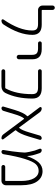

<svg xmlns="http://www.w3.org/2000/svg" viewBox="862 -1616 733 2496"><g transform="rotate(90 1228.0 -368.5)"><path d="M300.8 -544.9Q433.6 -544.9 433.6 -424.8Q433.6 -252 298.8 -47.9Q280.3 -21.5 248 -21.5Q238.3 -21.5 233.4 -30.3Q228.5 -39.1 234.4 -47.9Q377 -254.9 377 -421.9Q377 -461.9 357.9 -479.5Q338.9 -497.1 292 -497.1H110.4Q86.9 -497.1 69.8 -514.2Q52.7 -531.2 52.7 -554.7V-686.5Q52.7 -698.2 61 -706.5Q69.3 -714.8 81.1 -714.8Q92.8 -714.8 101.1 -706.5Q109.4 -698.2 109.4 -686.5V-552.7Q109.4 -544.9 117.2 -544.9Z M542 -497.1Q532.2 -497.1 525.4 -503.9Q518.6 -510.7 518.6 -521Q518.6 -531.2 525.4 -538.1Q532.2 -544.9 542 -544.9H619.1Q751 -544.9 751 -424.8V-248Q751 -236.3 742.7 -228Q734.4 -219.7 722.2 -219.7Q710 -219.7 701.7 -228Q693.4 -236.3 693.4 -248V-420.9Q693.4 -461.9 674.3 -479.5Q655.3 -497.1 609.4 -497.1Z M1128.9 -544.9Q1261.7 -544.9 1261.7 -424.8Q1261.7 -219.7 1188.5 -71.3Q1176.8 -47.9 1153.3 -34.7Q1129.9 -21.5 1102.5 -21.5H905.3Q895.5 -21.5 888.2 -28.8Q880.9 -36.1 880.9 -45.9Q880.9 -55.7 888.2 -63Q895.5 -70.3 905.3 -70.3H1119.1Q1127 -70.3 1130.9 -77.1Q1204.1 -212.9 1204.1 -416Q1204.1 -418 1204.1 -420.9Q1204.1 -461.9 1184.6 -479.5Q1165 -497.1 1119.1 -497.1H904.3Q894.5 -497.1 887.7 -503.9Q880.9 -510.7 880.9 -521Q880.9 -531.2 887.7 -538.1Q894.5 -544.9 904.3 -544.9Z M1790 -46.9Q1795.9 -39.1 1791.5 -30.3Q1787.1 -21.5 1777.3 -21.5Q1745.1 -21.5 1726.6 -46.9L1528.3 -312.5Q1524.4 -318.4 1519.5 -313.5Q1491.2 -282.2 1462.9 -183.6L1421.9 -47.9Q1418.9 -36.1 1408.7 -28.8Q1398.4 -21.5 1386.7 -21.5Q1376 -21.5 1369.1 -30.3Q1365.2 -35.2 1365.2 -42Q1365.2 -44.9 1366.2 -47.9L1409.2 -191.4Q1446.3 -313.5 1488.3 -354.5Q1494.1 -359.4 1490.2 -365.2L1375 -518.6Q1369.1 -526.4 1373.5 -535.6Q1377.9 -544.9 1388.7 -544.9Q1420.9 -544.9 1440.4 -518.6L1635.7 -253.9Q1639.6 -248 1644.5 -252.9Q1672.9 -284.2 1702.1 -383.8L1742.2 -518.6Q1745.1 -530.3 1755.4 -537.6Q1765.6 -544.9 1777.3 -544.9Q1788.1 -544.9 1794.9 -536.1Q1798.8 -531.2 1798.8 -524.4Q1798.8 -521.5 1797.9 -518.6L1754.9 -375Q1717.8 -252.9 1676.8 -211.9Q1670.9 -207 1674.8 -201.2Z M2149.4 -21.5Q2139.6 -21.5 2132.3 -28.8Q2125 -36.1 2125 -45.9Q2125 -55.7 2132.3 -63Q2139.6 -70.3 2149.4 -70.3H2326.2Q2333 -70.3 2333 -78.1V-275.4Q2333 -386.7 2297.4 -445.8Q2261.7 -504.9 2201.2 -504.9Q2150.4 -504.9 2115.2 -468.3Q2080.1 -431.6 2046.9 -325.2Q2014.6 -226.6 1985.4 -48.8Q1983.4 -37.1 1974.1 -29.3Q1964.8 -21.5 1953.1 -21.5Q1942.4 -21.5 1935.5 -29.8Q1928.7 -38.1 1930.7 -48.8Q1943.4 -127.9 1948.2 -161.1Q1954.1 -199.2 1959 -254.9Q1963.9 -305.7 1963.9 -323.2Q1963.9 -339.8 1954.1 -386.7Q1945.3 -430.7 1937.5 -455.1Q1930.7 -473.6 1914.1 -518.6Q1913.1 -522.5 1913.1 -525.4Q1913.1 -531.2 1916 -536.1Q1921.9 -544.9 1932.6 -544.9Q1945.3 -544.9 1956.1 -537.6Q1966.8 -530.3 1970.7 -518.6Q1990.2 -462.9 1999 -426.8Q2006.8 -394.5 2008.8 -358.4Q2008.8 -357.4 2009.8 -357.4Q2010.7 -357.4 2011.7 -358.4Q2046.9 -455.1 2089.8 -502.9Q2137.7 -555.7 2205.1 -555.7Q2288.1 -555.7 2338.4 -485.8Q2388.7 -416 2388.7 -278.3V-79.1Q2388.7 -55.7 2371.6 -38.6Q2354.5 -21.5 2331.1 -21.5Z"/></g></svg>

Font: irohamaru Light
Style: Regular
Weight: 200
Designer: [Source Han Sans]
Ryoko NISHIZUKA  (kana & ideographs); Paul D. Hunt (Latin, Greek & Cyrillic); Wenlong ZHANG  (bopomofo
Version: Version 1.01